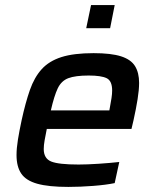

<svg xmlns="http://www.w3.org/2000/svg" viewBox="-20 -727 615 755"><path d="M249 8Q171 8 126.5 -4.5Q82 -17 63.5 -44.5Q45 -72 45 -117Q45 -144 50.5 -178Q56 -212 65 -254Q80 -323 97.5 -373Q115 -423 144 -455Q173 -487 221.5 -502.5Q270 -518 348 -518Q417 -518 456 -505.5Q495 -493 511 -467Q527 -441 527 -401Q527 -374 521 -336.5Q515 -299 505 -254L497 -220H164Q159 -195 155.5 -175.5Q152 -156 152 -141Q152 -104 181 -92Q210 -80 289 -80Q322 -80 367.5 -83Q413 -86 449 -90L431 -7Q398 0 346.5 4Q295 8 249 8ZM180 -293H410L412 -304Q416 -325 418.5 -341.5Q421 -358 421 -371Q421 -409 399.5 -419.5Q378 -430 329 -430Q276 -430 248.5 -419.5Q221 -409 207 -379.5Q193 -350 180 -293ZM319 -616 338 -707H431L413 -616Z"/></svg>

Font: Saira Medium
Style: Italic
Weight: 500
Italic angle: -12°
Designer: Hector Gatti with collaboration of the Omnibus-Type team
Foundry: Omnibus-Type
Version: Version 1.100; ttfautohint (v1.8.3)